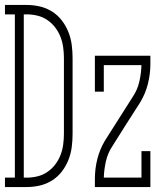

<svg xmlns="http://www.w3.org/2000/svg" viewBox="-35 -755 655 775"><path d="M-15 0V-38H25V-697H-15V-735H73Q99 -735 125.5 -729Q152 -723 175 -708.5Q198 -694 214.5 -672.5Q231 -651 241 -626Q251 -601 254.5 -574Q258 -547 258 -521V-215Q258 -188 254.5 -161Q251 -134 241 -109Q231 -84 214.5 -62.5Q198 -41 175 -26.5Q152 -12 125.5 -6Q99 0 73 0ZM61 -38H73Q94 -38 115.5 -43Q137 -48 155.5 -60.5Q174 -73 187.5 -90.5Q201 -108 209 -128.5Q217 -149 220 -171Q223 -193 223 -215V-521Q223 -542 220 -564Q217 -586 209 -606.5Q201 -627 187.5 -644.5Q174 -662 155.5 -674.5Q137 -687 115.5 -692Q94 -697 73 -697H61ZM348 0V-33Q348 -74 358 -113.5Q368 -153 389 -188L502 -366Q520 -393 527.5 -426Q535 -459 536 -492H384V-385H348V-530H572V-497Q572 -456 562 -416.5Q552 -377 531 -342L474 -253L418 -164Q400 -137 392.5 -104Q385 -71 384 -38H536V-145H572V0Z"/></svg>

Font: Iosevka Curly Slab XLtEx
Style: Regular
Weight: 200
Width: 7
Monospace: yes
Designer: Belleve Invis
Foundry: Belleve Invis
Version: Version 11.1.0; ttfautohint (v1.8.3)